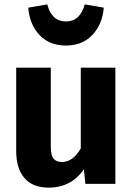

<svg xmlns="http://www.w3.org/2000/svg" viewBox="-20 -840 608 877"><path d="M109 -805 196 -820Q216 -742 281 -742Q346 -742 367 -820L454 -805Q448 -730 402.5 -681Q357 -632 281 -632Q205 -632 160 -680.5Q115 -729 109 -805ZM507 -531V0H370L363 -67Q306 17 202 17Q129 17 91.5 -27Q54 -71 54 -150V-531H212V-170Q212 -131 224.5 -115.5Q237 -100 263 -100Q313 -100 349 -162V-531Z"/></svg>

Font: Fira Sans
Style: Bold
Weight: 700
Designer: bBox Type GmbH & Carrois Corporate GbR & Edenspiekermann AG
Foundry: bBox Type GmbH & Carrois Corporate GbR & Edenspiekermann AG
Version: Version 4.301;PS 004.301;hotconv 1.0.88;makeotf.lib2.5.64775